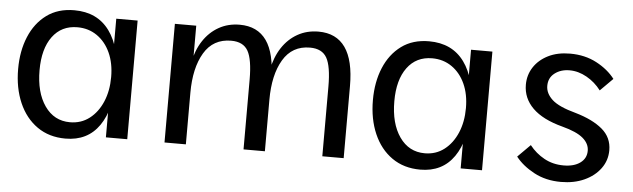

<svg xmlns="http://www.w3.org/2000/svg" viewBox="-40 -653 2659 806"><g transform="rotate(5 1289.0 -250.0)"><path d="M254 20Q185 20 135 -15Q85 -50 58 -112Q31 -174 31 -254Q31 -330 56 -390Q81 -450 128.5 -485Q176 -520 245 -520Q342 -520 393.5 -449.5Q445 -379 445 -248Q445 -121 396 -50.5Q347 20 254 20ZM267 -50Q314 -50 349 -77Q384 -104 403.5 -150Q423 -196 423 -254Q423 -312 403 -356Q383 -400 347 -425Q311 -450 264 -450Q197 -450 159 -398.5Q121 -347 121 -257Q121 -163 160.5 -106.5Q200 -50 267 -50ZM423 0V-500H513V0Z M670 -500H760V0H670ZM1003 -294Q1003 -379 983 -414.5Q963 -450 912 -450Q836 -450 798 -386Q760 -322 760 -217L753 -274L752 -342Q763 -397 789 -436.5Q815 -476 854 -498Q893 -520 942 -520Q1017 -520 1055 -466Q1093 -412 1093 -304V0H1003ZM1335 -294Q1335 -379 1315 -414.5Q1295 -450 1244 -450Q1169 -450 1131 -386Q1093 -322 1093 -217L1085 -274L1084 -342Q1095 -397 1121 -436.5Q1147 -476 1186 -498Q1225 -520 1274 -520Q1349 -520 1387 -466Q1425 -412 1425 -304V0H1335Z M1749 20Q1680 20 1630 -15Q1580 -50 1553 -112Q1526 -174 1526 -254Q1526 -330 1551 -390Q1576 -450 1623.5 -485Q1671 -520 1740 -520Q1837 -520 1888.5 -449.5Q1940 -379 1940 -248Q1940 -121 1891 -50.5Q1842 20 1749 20ZM1762 -50Q1809 -50 1844 -77Q1879 -104 1898.5 -150Q1918 -196 1918 -254Q1918 -312 1898 -356Q1878 -400 1842 -425Q1806 -450 1759 -450Q1692 -450 1654 -398.5Q1616 -347 1616 -257Q1616 -163 1655.5 -106.5Q1695 -50 1762 -50ZM1918 0V-500H2008V0Z M2203 -123Q2229 -90 2265.5 -70Q2302 -50 2347 -50Q2391 -50 2417 -69Q2443 -88 2443 -120Q2443 -150 2416 -173Q2389 -196 2328 -212Q2244 -234 2202 -275.5Q2160 -317 2160 -374Q2160 -415 2181.5 -448Q2203 -481 2242 -500.5Q2281 -520 2334 -520Q2397 -520 2446 -494Q2495 -468 2524 -430L2471 -377Q2446 -410 2410.5 -430Q2375 -450 2338 -450Q2301 -450 2275.5 -430.5Q2250 -411 2250 -377Q2250 -345 2278.5 -319Q2307 -293 2378 -274Q2451 -253 2492 -218.5Q2533 -184 2533 -130Q2533 -87 2508 -53Q2483 -19 2440 0.5Q2397 20 2342 20Q2278 20 2228.5 -6.5Q2179 -33 2150 -70Z"/></g></svg>

Font: Moderustic
Style: Regular
Weight: 400
Designer: Tural Alisoy
Foundry: TAFT Foundry
Version: Version 2.120